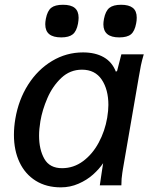

<svg xmlns="http://www.w3.org/2000/svg" viewBox="-20 -778 640 806"><path d="M38.5 -212Q38.5 -245 44.5 -280Q58 -359.5 98.2 -422.8Q138.5 -486 198.5 -522Q258.5 -558 328.5 -558Q380 -558 415.5 -537.8Q451 -517.5 466.5 -477L471.5 -480L489.5 -550H583.5Q576 -525 571.5 -503.2Q567 -481.5 562.5 -453.5L496 -68.5Q495.5 -65 493.5 -52.5Q491.5 -40 490.5 -27.5Q489.5 -15 489.5 0H399Q400.5 -11.5 403.5 -30.8Q406.5 -50 408 -61L413 -93Q396.5 -68.5 370.5 -45.2Q344.5 -22 309.5 -6.8Q274.5 8.5 235.5 8.5Q174.5 8.5 130 -19.2Q85.5 -47 62 -96.8Q38.5 -146.5 38.5 -212ZM430 -283.5Q435 -314.5 435 -337.5Q435 -402 407 -443.8Q379 -485.5 324 -485.5Q274 -485.5 237.2 -450.8Q200.5 -416 179 -366.2Q157.5 -316.5 149.5 -269Q144 -236 144 -208.5Q144 -150.5 166.2 -111.2Q188.5 -72 240.5 -72Q289 -72 328.8 -101.5Q368.5 -131 394.5 -179.5Q420.5 -228 430 -283.5ZM170 -676.5Q170 -685.5 172.5 -699.5Q179 -732.5 195 -745.2Q211 -758 244.5 -758Q278 -758 294 -744.5Q310 -731 310 -703.5Q310 -694 307.5 -679Q301.5 -647 285.5 -634Q269.5 -621 237 -621Q203.5 -621 186.8 -634.5Q170 -648 170 -676.5ZM414 -676Q414 -685 416.5 -699Q423 -732 439.2 -745Q455.5 -758 488.5 -758Q521 -758 537.5 -745Q554 -732 554 -704Q554 -691 551.5 -679.5Q545.5 -647 529.8 -634Q514 -621 480.5 -621Q414 -621 414 -676Z"/></svg>

Font: JuliaMono MediumItalic
Style: Regular
Weight: 500
Italic angle: -9°
Monospace: yes
Designer: cormullion
Foundry: corm
Version: Version 0.049; ttfautohint (v1.8.4)